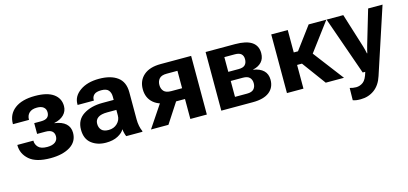

<svg xmlns="http://www.w3.org/2000/svg" viewBox="-64 -973 3459 1629"><g transform="rotate(-15 1665.5 -158.5)"><path d="M274.4 14.6Q148.2 14.6 88.7 -37.1Q29.3 -88.9 29.3 -164.6V-167H170.4V-164.6Q170.4 -133.1 193.4 -108.9Q216.3 -84.7 271.2 -84.7Q317.1 -84.7 341.2 -103.1Q365.2 -121.6 365.2 -153.6Q365.2 -182.1 347 -198Q328.9 -213.9 289.1 -213.9H215.8V-308.6H274.4Q314.5 -308.6 331.8 -324.1Q349.1 -339.6 349.1 -367.9Q349.1 -397.7 329 -413.8Q308.8 -429.9 272.2 -429.9Q226.6 -429.9 203.4 -407.8Q180.2 -385.7 180.2 -349.1V-346.7H39.1V-349.1Q39.1 -433.3 102.4 -481.7Q165.8 -530 280.8 -530Q388.2 -530 442.7 -490.7Q497.3 -451.4 497.3 -383.8Q497.3 -338.9 466.3 -307.7Q435.3 -276.6 380.4 -265.6V-264.2Q445.6 -255.6 479.2 -225.1Q512.9 -194.6 512.9 -144.8Q512.9 -67.6 447.5 -26.5Q382.1 14.6 274.4 14.6Z M584.5 -151.6Q584.5 -238 651 -281.1Q717.5 -324.2 818.4 -324.5H918V-353.5Q918 -387.9 900.1 -409.4Q882.3 -430.9 837.2 -430.9Q792 -430.9 773.2 -413.2Q754.4 -395.5 754.4 -369.9V-362.3H611.3V-369.9Q611.3 -439.2 675.9 -484.5Q740.5 -529.8 843 -529.8Q946 -529.8 1004.5 -486.6Q1063 -443.4 1063 -352.8V-115.5Q1063 -84.2 1068.7 -55.9Q1074.5 -27.6 1084 -7.8V0H941.4Q935.8 -11.2 931.2 -29.5Q926.5 -47.9 924.8 -65.2Q910.2 -36.1 867.8 -13.3Q825.4 9.5 762.5 9.5Q687 9.5 635.7 -30.6Q584.5 -70.8 584.5 -151.6ZM730 -164.6Q730 -130.6 749.5 -109.7Q769 -88.9 811.8 -88.9Q857.7 -88.9 887.8 -117.9Q918 -147 918 -187.5V-236.6H838.4Q783.2 -236.6 756.6 -217.9Q730 -199.2 730 -164.6Z M1312 0H1158.7L1300.8 -211.9L1444.8 -203.6ZM1504.4 0V-175.3H1409.7L1381.3 -181.2Q1284.5 -181.2 1232.1 -226.2Q1179.7 -271.3 1179.7 -347.9Q1179.7 -424.1 1232.1 -469.6Q1284.5 -515.1 1381.3 -515.1H1649.4V0ZM1409.7 -270H1504.4V-422.9H1409.7Q1363.8 -422.9 1344.5 -401.2Q1325.2 -379.6 1325.2 -346.1Q1325.2 -312.5 1344.2 -291.3Q1363.3 -270 1409.7 -270Z M1776.4 0V-515.1H2034.7Q2133.8 -515.1 2181.9 -482.1Q2230 -449 2230 -384.5Q2230 -335.7 2202.4 -306.3Q2174.8 -276.9 2127 -267.1V-265.6Q2185.3 -256.8 2216.7 -226.4Q2248 -196 2248 -145.5Q2248 -76.9 2198.6 -38.5Q2149.2 0 2054.4 0ZM1918.9 -302.7H2010.5Q2049.6 -302.7 2066.8 -320.4Q2084 -338.1 2084 -370.4Q2084 -399.9 2066.8 -416Q2049.6 -432.1 2010.5 -432.1H1918.9ZM1918.9 -83H2025.1Q2066.4 -83 2084.5 -102.5Q2102.5 -122.1 2102.5 -153.6Q2102.5 -184.6 2084.6 -203.6Q2066.7 -222.7 2025.1 -222.7H1918.9Z M2693.8 0 2522.2 -233.4 2629.4 -294.9 2854 0ZM2425.5 -318.1H2535.2L2681.6 -515.1H2836.9L2607.4 -208.3H2425.5ZM2498 -515.1V0H2353V-515.1Z M2876.5 202.9 2878.4 95.7Q2890.4 99.6 2905.3 101.9Q2920.2 104.2 2933.8 104.2Q2967 104.2 2995.2 83.4Q3023.4 62.5 3041.3 -2.2L3019 -2.4L2838.9 -515.1H2985.8L3079.3 -215.8Q3085 -197.3 3088.7 -181.8Q3092.5 -166.3 3095.7 -149.9H3098.9Q3102.3 -166.3 3106.2 -181.5Q3110.1 -196.8 3115.5 -215.8L3204.1 -515.1H3330.6L3141.1 61.3Q3116.9 137 3065.1 174.9Q3013.2 212.9 2944.6 212.9Q2922.6 212.9 2906.4 210.6Q2890.1 208.3 2876.5 202.9Z"/></g></svg>

Font: RobotoFlex
Style: Regular
Weight: 400
Designer: Berlow after Robertson
Foundry: Google
Version: Version 2.136